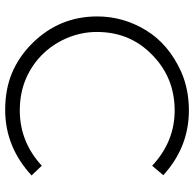

<svg xmlns="http://www.w3.org/2000/svg" viewBox="-24 -721 750 742"><g transform="rotate(90 351.0 -350.0)"><path d="M404.5 5Q325.5 5 262.5 -21.2Q199.5 -47.5 148 -99Q43.5 -204 43.5 -350.5Q43.5 -451.5 97 -539.2Q150.5 -627 258 -675.5Q326 -705 406.5 -705Q549 -705 657 -606L620.5 -563Q527.5 -650 407 -650Q280 -650 192 -563Q103.5 -477.5 103.5 -349.5Q103.5 -292.5 125 -239Q146.5 -185.5 186.2 -143.2Q226 -101 282 -76.2Q338 -51.5 407 -51.5Q528 -51.5 620.5 -136.5L658 -97Q547.5 5 404.5 5Z"/></g></svg>

Font: Argentum Novus Light
Style: Regular
Weight: 300
Designer: Julieta Ulanovsky (font) & Cristiano Sobral (main changes)
Foundry: Julieta Ulanovsky (font) & Cristiano Sobral (main changes)
Version: Version 3.00;November 27, 2020;FontCreator 13.0.0.2655 64-bi